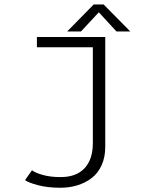

<svg xmlns="http://www.w3.org/2000/svg" viewBox="-20 -670 750 882"><path d="M578.5 -525.5H515L434 -613.5L352 -525.5H288.5L410.5 -649.5H456ZM463.5 -500V4.5Q463.5 52 446.8 89Q430 126 401 148Q372 170 335.8 181.2Q299.5 192.5 257.5 192.5Q199 192.5 154.8 180.8Q110.5 169 95 157.5L127 112Q139.5 123 175 133.2Q210.5 143.5 258.5 143.5Q330 143.5 368.2 103Q406.5 62.5 406.5 -13V-453H149.5V-500Z"/></svg>

Font: League Mono UltraLight
Style: Regular
Weight: 200
Width: 6
Designer: Tyler Finck
Foundry: The League of Moveable Type / Tyler Finck
Version: Version 2.210